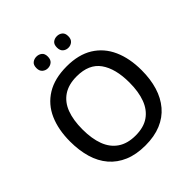

<svg xmlns="http://www.w3.org/2000/svg" viewBox="-239 -1082 1263 1263"><g transform="rotate(-45 392.5 -450.5)"><path d="M725 -358Q725 -275 704.5 -207.5Q684 -140 642.5 -91Q601 -42 538.5 -16Q476 10 393 10Q308 10 245.5 -16.5Q183 -43 141.5 -91.5Q100 -140 80 -208Q60 -276 60 -359Q60 -469 96 -551Q132 -633 206.5 -679Q281 -725 394 -725Q504 -725 577.5 -679.5Q651 -634 688 -551.5Q725 -469 725 -358ZM174 -358Q174 -272 197 -210.5Q220 -149 269 -115.5Q318 -82 393 -82Q469 -82 517 -115.5Q565 -149 588 -210.5Q611 -272 611 -358Q611 -487 559.5 -559.5Q508 -632 394 -632Q318 -632 269 -599Q220 -566 197 -505Q174 -444 174 -358ZM245 -857Q245 -886 261 -898.5Q277 -911 298 -911Q320 -911 336 -898.5Q352 -886 352 -858Q352 -830 336 -816.5Q320 -803 298 -803Q277 -803 261 -816.5Q245 -830 245 -857ZM436 -857Q436 -886 451.5 -898.5Q467 -911 489 -911Q510 -911 526 -898.5Q542 -886 542 -858Q542 -830 526 -816.5Q510 -803 489 -803Q467 -803 451.5 -816.5Q436 -830 436 -857Z"/></g></svg>

Font: Noto Sans Devanagari Medium
Style: Regular
Weight: 500
Version: Version 2.003